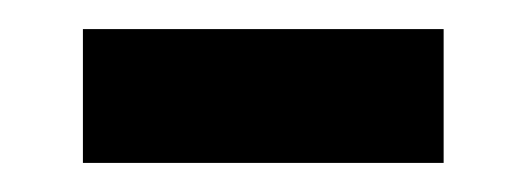

<svg xmlns="http://www.w3.org/2000/svg" viewBox="-20 -334 361 132"><path d="M37 -222H285V-314H37Z"/></svg>

Font: Noto Sans Lao UI Med
Style: Regular
Weight: 500
Designer: Monotype Design Team
Foundry: Monotype Imaging Inc.
Version: Version 2.000